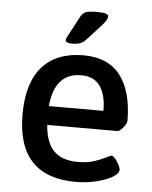

<svg xmlns="http://www.w3.org/2000/svg" viewBox="-52 -762 643 813"><g transform="rotate(5 269.5 -355.5)"><path d="M51 -258Q51 -393 112 -461.5Q173 -530 287 -530Q392 -530 444 -462Q496 -394 496 -269Q496 -259 481.5 -241Q467 -223 458 -223H159Q165 -147 200 -112.5Q235 -78 302 -78Q340 -78 368.5 -87Q397 -96 417.5 -106.5Q438 -117 441 -117Q452 -117 466.5 -94Q481 -71 481 -60Q481 -44 454.5 -28.5Q428 -13 386 -3Q344 7 301 7Q51 7 51 -258ZM391 -303Q391 -372 364.5 -408.5Q338 -445 285 -445Q172 -445 159 -303ZM206 -588Q206 -594 211.5 -603.5Q217 -613 218 -616L258 -691Q266 -706 279 -712Q292 -718 326 -718Q352 -718 364 -714.5Q376 -711 376 -702Q376 -695 370.5 -686Q365 -677 351 -661L296 -601Q282 -585 268.5 -580Q255 -575 233 -575Q206 -575 206 -588Z"/></g></svg>

Font: Asap-Medium
Style: Regular
Weight: 500
Designer: Pablo Cosgaya
Foundry: Omnibus-Type
Version: Version 2.000; ttfautohint (v1.8)